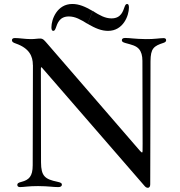

<svg xmlns="http://www.w3.org/2000/svg" viewBox="-20 -921 892 951"><path d="M712.4 9.2C720.2 9.2 724.1 2.5 724.1 -8.2L724.4 -114.7L725.5 -617.9C725.9 -681.5 741.8 -693.2 790.1 -708.8C797.2 -711.3 802.9 -714.5 802.9 -721.9C802.9 -729.4 797.6 -732.2 790.1 -732.2C772 -732.2 742.9 -726.6 702.4 -727.3C645.6 -728 624.6 -733 599.8 -733C589.5 -733 583.5 -729 583.5 -721.9C583.5 -715.2 587.7 -711.6 601.9 -707.7C633.2 -699.2 653.8 -694.6 668.3 -678.3C679.7 -664.8 685.4 -646 685.4 -620L686.4 -208.5L686.1 -172.6C685.4 -164.4 683.9 -163.7 677.9 -169.4L670.8 -176.8L213.1 -706C202.1 -718 194.6 -730.1 179.7 -730.1C163 -730.1 154.1 -727.3 133.5 -727.3C103.7 -727.3 76.3 -732.6 53.6 -732.6C44 -732.6 39.1 -728.3 39.1 -721.9C39.1 -713.8 45.1 -709.9 58.6 -705.3C125.7 -681.8 142.8 -642 142.8 -598.7H143.1L142 -102.6C142 -46.9 123.2 -29.8 86.3 -20.2C69.6 -16 65.7 -12.4 65.7 -5C65.7 2.5 71.7 5.7 79.5 5.7C96.9 5.7 123.2 0.4 168.7 0.7C223.7 1.1 240.4 5.7 268.8 5.7C279.5 5.7 286.6 1.4 286.6 -6C286.6 -13.8 282 -16.7 264.6 -20.6C202.8 -33.4 183.6 -48.3 183.2 -116.5L182.5 -548.3V-581.3C182.9 -588.1 183.9 -589.8 187.5 -586.3L694.2 -2.1C699.2 3.9 704.5 9.2 712.4 9.2ZM234.7 -785.9C234.7 -773.4 237.6 -768.1 244 -768.1C250.4 -768.1 253.2 -774.5 256.4 -782.7C263.5 -801.5 272.4 -839.5 321 -839.5C352.6 -839.5 379.6 -824.2 413.7 -802.9L439.3 -866.5C401.3 -888.5 371.4 -901.3 338.1 -901.3C262.8 -901.3 234.7 -825.3 234.7 -785.9ZM414.1 -802.9C452.1 -780.9 481.9 -768.1 515.3 -768.1C590.6 -768.1 618.6 -844.1 618.6 -883.5C618.6 -896 615.8 -901.3 609.4 -901.3C603 -901.3 600.1 -894.9 596.9 -886.7C589.8 -867.9 581 -829.9 532.3 -829.9C500.7 -829.9 473.7 -845.2 439.6 -866.5Z"/></svg>

Font: Margiela Serif Text
Style: Regular
Weight: 400
Designer: Andreas Faust, Stefan Endress
Version: Version 1.002;FEAKit 1.0